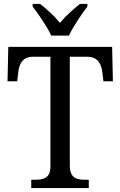

<svg xmlns="http://www.w3.org/2000/svg" viewBox="-20 -951 609 971"><path d="M239 -771H329C349 -816 393 -880 422 -918V-931H384C350 -904 311 -869 283 -835C256 -869 218 -904 183 -931H145V-918C174 -880 219 -816 239 -771ZM138 0H429V-42H409C367 -42 333 -51 333 -114V-664H421C476 -664 493 -626 498 -582L503 -540H551L547 -714H22L18 -540H67L72 -582C76 -626 93 -664 147 -664H235V-109C235 -50 199 -42 158 -42H138Z"/></svg>

Font: Noto Serif Bengali SemiCondensed
Style: Regular
Weight: 400
Width: 4
Designer: Juan Bruce, Universal Thirst, Indian Type Foundry and the Monotype Design Team.
Foundry: Monotype Imaging Inc.
Version: Version 2.003